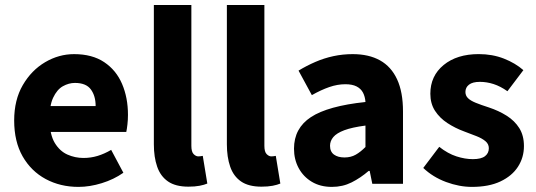

<svg xmlns="http://www.w3.org/2000/svg" viewBox="-20 -720 2100 752"><path d="M287.4 12Q216.1 12 158.9 -18.8Q101.8 -49.6 68.6 -107.6Q35.5 -165.7 35.5 -248.2Q35.5 -328.8 69.4 -386.9Q103.2 -444.9 156.9 -476.5Q210.6 -508 270.2 -508Q341.2 -508 388.1 -476.6Q435.1 -445.2 458.1 -391.3Q481.2 -337.4 481.2 -270Q481.2 -250.6 479.1 -232.6Q477.1 -214.5 474.6 -203.3H149.5L148.4 -304.7H354.6Q354.6 -344.3 335.9 -369.7Q317.2 -395.2 273.4 -395.2Q249.3 -395.2 226.1 -382.2Q203 -369.1 188 -337Q173 -305 174.2 -248.2Q175.3 -191.9 194.7 -159.9Q214.2 -127.9 244.1 -114.6Q274 -101.3 307 -101.3Q335.6 -101.3 362.4 -109.4Q389.2 -117.6 415.4 -133L463.2 -43.4Q425.8 -17.1 378.7 -2.6Q331.6 12 287.4 12Z M718.1 11.1Q667.6 11.1 638.1 -9.3Q608.5 -29.7 595.6 -67.2Q582.6 -104.6 582.6 -154.9V-700.4H729.5V-148.9Q729.5 -125.2 738.4 -116.4Q747.2 -107.5 756.6 -107.5Q761.2 -107.5 764.7 -108Q768.2 -108.5 774.2 -109.5L792 -1.1Q780.3 4 761.7 7.6Q743.2 11.1 718.1 11.1Z M1004.1 11.1Q953.6 11.1 924.1 -9.3Q894.5 -29.7 881.6 -67.2Q868.6 -104.6 868.6 -154.9V-700.4H1015.5V-148.9Q1015.5 -125.2 1024.4 -116.4Q1033.2 -107.5 1042.6 -107.5Q1047.2 -107.5 1050.7 -108Q1054.2 -108.5 1060.2 -109.5L1078 -1.1Q1066.3 4 1047.7 7.6Q1029.2 11.1 1004.1 11.1Z M1279.8 12Q1234.5 12 1201.2 -8Q1168 -27.9 1149.7 -61.8Q1131.5 -95.7 1131.5 -137.6Q1131.5 -217.8 1197.9 -261.4Q1264.4 -305 1411.4 -320.5Q1409.9 -341.6 1401.7 -357.2Q1393.4 -372.9 1376.5 -381.5Q1359.5 -390.1 1332.6 -390.1Q1301.7 -390.1 1269.7 -379Q1237.7 -368 1201.4 -347.4L1149.3 -443.4Q1180.8 -462.6 1215 -477.4Q1249.2 -492.2 1285.8 -500.1Q1322.4 -508 1361.4 -508Q1424.6 -508 1468.5 -483.5Q1512.3 -459 1535.3 -409.3Q1558.4 -359.6 1558.4 -283.3V0H1438.2L1427.9 -50.6H1423.9Q1392.2 -23.2 1357.1 -5.6Q1322.1 12 1279.8 12ZM1329.2 -103.3Q1354.2 -103.3 1373.2 -114.1Q1392.3 -124.9 1411.4 -144.3V-228.2Q1359 -221.3 1328.7 -210Q1298.4 -198.6 1285.5 -183.2Q1272.6 -167.8 1272.6 -149Q1272.6 -125.8 1288.2 -114.5Q1303.7 -103.3 1329.2 -103.3Z M1828.3 12Q1778.7 12 1727 -7.2Q1675.2 -26.5 1637.8 -62.2L1700.3 -144.9Q1734.4 -118.2 1767.9 -107.5Q1801.3 -96.7 1831.9 -96.7Q1864.8 -96.7 1879.7 -108.4Q1894.6 -120 1894.6 -139.4Q1894.6 -155.8 1881.5 -166.9Q1868.3 -178 1846.6 -186.6Q1824.9 -195.3 1797.7 -205.3Q1762.3 -218.3 1732.3 -238Q1702.2 -257.7 1683.8 -286Q1665.5 -314.3 1665.5 -352.8Q1665.5 -422.6 1717.6 -465.4Q1769.7 -508.1 1855 -508.1Q1908.8 -508.1 1953.6 -490.5Q1998.3 -472.9 2029.9 -445.3L1967.4 -362.7Q1940.1 -382.1 1913.1 -390.8Q1886.1 -399.4 1859.6 -399.4Q1830.9 -399.4 1816.9 -388.4Q1802.9 -377.5 1802.9 -359.8Q1802.9 -345.6 1812.8 -335.7Q1822.6 -325.9 1843.1 -317.5Q1863.7 -309.1 1895.2 -299Q1933.2 -286.4 1964.4 -266.8Q1995.6 -247.2 2013.9 -218.2Q2032.1 -189.2 2032.1 -148Q2032.1 -103.1 2008.7 -66.9Q1985.4 -30.8 1940.1 -9.4Q1894.8 12 1828.3 12Z"/></svg>

Font: Source Sans 3 VF
Style: Regular
Weight: 200
Designer: Paul D. Hunt
Foundry: Adobe
Version: Version 3.046;hotconv 1.0.118;makeotfexe 2.5.65603